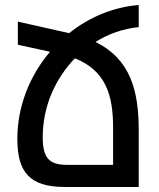

<svg xmlns="http://www.w3.org/2000/svg" viewBox="-20 -744 633 764"><path d="M532 -636V-724C430 -716 334 -675 255 -612L51 -658V-566L179 -538C99 -444 49 -322 49 -191C49 -59 98 0 238 0H532V-226C532 -383 499 -509 360 -577C412 -610 471 -630 532 -636ZM249 -88C179 -88 150 -111 150 -198C150 -322 201 -432 278 -512C401 -463 430 -365 430 -237V-88Z"/></svg>

Font: Noto Sans Armenian Condensed Medium
Style: Regular
Weight: 500
Width: 3
Designer: Monotype Design Team
Foundry: Monotype Imaging Inc.
Version: Version 2.008